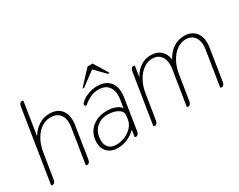

<svg xmlns="http://www.w3.org/2000/svg" viewBox="-91 -1150 1974 1587"><g transform="rotate(-30 896.5 -357.0)"><path d="M38 0 147 -689Q153 -724 177 -724Q184 -724 189 -720L140 -408Q169 -458 215.5 -489Q262 -520 320 -520Q387 -520 424.5 -481.5Q462 -443 462 -376Q462 -356 459 -335L411 -31Q405 4 381 4Q376 4 369 0L422 -335Q425 -355 425 -371Q425 -426 396 -457.5Q367 -489 315 -489Q241 -489 187 -427Q133 -365 117 -263L80 -31Q74 4 50 4Q45 4 38 0Z M540 -118Q540 -174 566 -215.5Q592 -257 638 -280Q684 -303 743 -303Q789 -303 823 -290Q857 -277 875 -254L887 -330Q890 -350 890 -367Q890 -424 859.5 -457Q829 -490 771 -490Q695 -490 623 -426Q603 -426 606 -444Q608 -455 632 -473.5Q656 -492 694.5 -506Q733 -520 775 -520Q848 -520 887.5 -480.5Q927 -441 927 -372Q927 -353 924 -330L877 -31Q871 4 847 4Q842 4 835 0L845 -64Q811 -30 766 -10Q721 10 673 10Q611 10 575.5 -25Q540 -60 540 -118ZM859 -152 864 -185Q865 -189 865 -195Q865 -232 826 -252.5Q787 -273 733 -273Q665 -273 622 -230Q579 -187 579 -116Q579 -71 604 -45.5Q629 -20 674 -20Q714 -20 754.5 -36.5Q795 -53 824 -83Q853 -113 859 -152ZM790 -700H838L922 -562H906L810 -660L678 -562H662Z M1745 -375Q1745 -356 1742 -335L1694 -31Q1688 4 1664 4Q1659 4 1652 0L1705 -335Q1708 -353 1708 -371Q1708 -425 1680.5 -457Q1653 -489 1604 -489Q1558 -489 1518 -460.5Q1478 -432 1450 -381Q1422 -330 1412 -263L1375 -31Q1369 4 1345 4Q1340 4 1333 0L1386 -335Q1389 -353 1389 -371Q1389 -425 1361.5 -457Q1334 -489 1285 -489Q1239 -489 1199 -460.5Q1159 -432 1131 -381Q1103 -330 1093 -263L1056 -31Q1050 4 1026 4Q1021 4 1014 0L1090 -479Q1095 -514 1119 -514Q1125 -514 1132 -510L1116 -408Q1141 -457 1186 -488.5Q1231 -520 1285 -520Q1346 -520 1382 -487.5Q1418 -455 1424 -399Q1453 -456 1500.5 -488Q1548 -520 1604 -520Q1671 -520 1708 -480.5Q1745 -441 1745 -375Z"/></g></svg>

Font: Thasadith
Style: Italic
Weight: 400
Italic angle: -9°
Designer: Cadson Demak Co.,Ltd.
Foundry: Cadson Demak Co.,Ltd.
Version: Version 1.000; ttfautohint (v1.6)